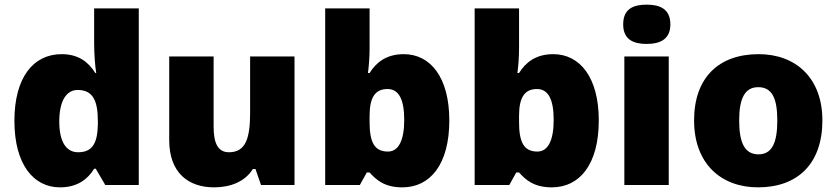

<svg xmlns="http://www.w3.org/2000/svg" viewBox="-20 -796 3601 826"><path d="M238 10C314 10 358 -26 385 -70H392L433 0H577V-760H385V-612C385 -565 389 -510 394 -482H390C361 -528 319 -563 245 -563C125 -563 42 -465 42 -276C42 -89 124 10 238 10ZM316 -141C268 -141 235 -181 235 -273C235 -366 268 -409 314 -409C381 -409 401 -361 401 -274V-259C399 -179 377 -141 316 -141Z M1247 -553H1056V-311C1056 -201 1037 -141 965 -141C918 -141 899 -179 899 -251V-553H708V-193C708 -51 792 10 901 10C969 10 1033 -13 1068 -69H1079L1103 0H1247Z M1570 -588V-760H1379V0H1528L1558 -54H1570C1598 -23 1633 10 1711 10C1831 10 1913 -89 1913 -278C1913 -463 1832 -563 1717 -563C1642 -563 1598 -527 1570 -482H1563C1567 -513 1570 -549 1570 -588ZM1647 -413C1696 -413 1719 -368 1719 -280C1719 -191 1694 -144 1649 -144C1590 -144 1570 -185 1570 -271V-298C1570 -377 1594 -413 1647 -413Z M2213 -588V-760H2022V0H2171L2201 -54H2213C2241 -23 2276 10 2354 10C2474 10 2556 -89 2556 -278C2556 -463 2475 -563 2360 -563C2285 -563 2241 -527 2213 -482H2206C2210 -513 2213 -549 2213 -588ZM2290 -413C2339 -413 2362 -368 2362 -280C2362 -191 2337 -144 2292 -144C2233 -144 2213 -185 2213 -271V-298C2213 -377 2237 -413 2290 -413Z M2762 -776C2706 -776 2661 -759 2661 -691C2661 -625 2706 -607 2762 -607C2817 -607 2864 -625 2864 -691C2864 -759 2817 -776 2762 -776ZM2857 -553H2666V0H2857Z M3518 -278C3518 -461 3403 -563 3244 -563C3071 -563 2966 -461 2966 -278C2966 -93 3081 10 3241 10C3413 10 3518 -93 3518 -278ZM3160 -278C3160 -372 3184 -421 3242 -421C3302 -421 3324 -372 3324 -278C3324 -183 3302 -132 3243 -132C3183 -132 3160 -183 3160 -278Z"/></svg>

Font: Noto Sans Lao Looped Black
Style: Regular
Weight: 900
Designer: Mark Frömberg, Ben Mitchell
Foundry: The Fontpad Ltd
Version: Version 1.002